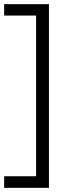

<svg xmlns="http://www.w3.org/2000/svg" viewBox="-20 -727 336 926"><path d="M216 179H0V123H154V-652H0V-707H216Z"/></svg>

Font: Hind Jalandhar Light
Style: Regular
Weight: 300
Designer: Namrata Goyal
Foundry: Indian Type Foundry
Version: Version 0.702;PS 1.0;hotconv 1.0.81;makeotf.lib2.5.63406